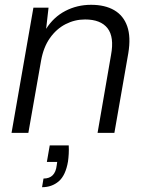

<svg xmlns="http://www.w3.org/2000/svg" viewBox="-20 -553 610 799"><path d="M28 0 119 -521H182L172 -433Q203 -482 252 -507.5Q301 -533 359 -533Q417 -533 455.5 -510.5Q494 -488 509.5 -443.5Q525 -399 514 -332L456 0H386L442 -324Q456 -399 427.5 -435.5Q399 -472 334 -472Q291 -472 253 -452.5Q215 -433 188 -395Q161 -357 151 -301L98 0ZM155 226 161 190Q186 190 199.5 176Q213 162 216 135L218 121H175L187 52H266Q267 70 266 87.5Q265 105 263 119Q253 177 224.5 201.5Q196 226 155 226Z"/></svg>

Font: DM Sans 10pt Light
Style: Italic
Weight: 300
Italic angle: -10°
Version: Version 4.004;gftools[0.9.30]